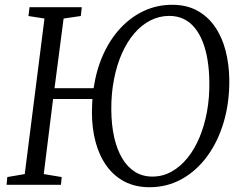

<svg xmlns="http://www.w3.org/2000/svg" viewBox="-20 -773 1013 803"><path d="M605.5 10Q546 10 501 -13.5Q456 -37 425.5 -79.5Q395 -122 379.8 -179Q364.5 -236 364.5 -302.5Q364.5 -317 365.2 -331.2Q366 -345.5 366.5 -359H202L163 -45L238 -32.5L235 0H7.5L10.5 -32.5L83.5 -45L166 -695.5L99 -706L103.5 -743H322L318 -706L246 -695.5L208 -404H371.5Q383 -481.5 411.8 -545.2Q440.5 -609 484 -655.5Q527.5 -702 582.2 -727.5Q637 -753 700 -753Q760 -753 804.5 -728.8Q849 -704.5 878.8 -661.5Q908.5 -618.5 923.2 -562.2Q938 -506 939 -441Q940 -345.5 916 -263.5Q892 -181.5 847 -120Q802 -58.5 740.5 -24.2Q679 10 605.5 10ZM617 -34.5Q660.5 -34.5 697.2 -55Q734 -75.5 763.8 -112Q793.5 -148.5 814.2 -198Q835 -247.5 845.8 -306.5Q856.5 -365.5 855.5 -430.5Q855 -480 848 -522.5Q841 -565 827.5 -599Q814 -633 794 -657.2Q774 -681.5 747.5 -694Q721 -706.5 688 -706.5Q646.5 -706.5 609.5 -687.8Q572.5 -669 542.2 -634Q512 -599 490.2 -550.2Q468.5 -501.5 456.8 -441.5Q445 -381.5 445.5 -313.5Q446 -250.5 457.5 -199.2Q469 -148 491 -111Q513 -74 544.8 -54.2Q576.5 -34.5 617 -34.5Z"/></svg>

Font: Merriweather 36pt Light
Style: Italic
Weight: 300
Italic angle: -7.8°
Version: Version 2.101